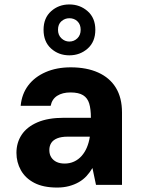

<svg xmlns="http://www.w3.org/2000/svg" viewBox="-20 -832 636 864"><path d="M237 12Q175 12 134.5 -9Q94 -30 74 -66Q54 -102 54 -144Q54 -190 77.5 -225.5Q101 -261 148.5 -281.5Q196 -302 268 -302H389Q389 -341 381.5 -366Q374 -391 354 -403.5Q334 -416 297 -416Q261 -416 237.5 -401Q214 -386 208 -356H73Q78 -409 107 -447.5Q136 -486 185.5 -507.5Q235 -529 298 -529Q370 -529 422 -505.5Q474 -482 501.5 -437Q529 -392 529 -326V0H412L396 -76Q385 -57 370 -40.5Q355 -24 335 -12.5Q315 -1 290.5 5.5Q266 12 237 12ZM271 -96Q294 -96 313.5 -105Q333 -114 347.5 -130.5Q362 -147 371 -168.5Q380 -190 384 -215V-217H284Q256 -217 237.5 -209.5Q219 -202 210.5 -188.5Q202 -175 202 -157Q202 -137 211 -123.5Q220 -110 235 -103Q250 -96 271 -96ZM292 -583Q244 -583 210 -613.5Q176 -644 176 -698Q176 -751 210 -781.5Q244 -812 292 -812Q340 -812 374.5 -781.5Q409 -751 409 -698Q409 -644 374.5 -613.5Q340 -583 292 -583ZM292 -645Q313 -645 328 -659.5Q343 -674 343 -698Q343 -722 328.5 -736Q314 -750 292 -750Q272 -750 256.5 -736.5Q241 -723 241 -698Q241 -674 256.5 -659.5Q272 -645 292 -645Z"/></svg>

Font: DM Sans 11pt ExtraBold
Style: Regular
Weight: 800
Version: Version 4.004;gftools[0.9.30]